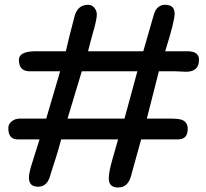

<svg xmlns="http://www.w3.org/2000/svg" viewBox="-20 -790 883 823"><path d="M269.5 -281.7H513.7L568.8 -484.4H330.6ZM178.2 -281.7 237.8 -484.4H107.4Q61 -484.4 61 -533.2Q61 -570.3 133.3 -570.3H262.2Q274.9 -627 300.8 -724.6Q314.9 -769.5 357.9 -769.5Q374 -769.5 384.5 -756.6Q395 -743.7 395 -728Q395 -708.5 382.3 -663.6Q360.8 -585.9 357.4 -570.3H594.2Q610.8 -629.4 639.6 -728Q652.3 -769.5 687.5 -769.5Q728.5 -769.5 728.5 -731.4Q728.5 -698.2 688 -570.3H783.2Q833 -570.3 833 -533.7Q833 -482.4 777.8 -482.4Q770.5 -482.4 755.1 -483.4Q739.7 -484.4 732.4 -484.4H661.1L609.4 -281.7H709Q744.6 -281.7 759.3 -276.4Q784.7 -266.6 784.7 -237.3Q784.7 -192.4 742.2 -192.4H585L541 -33.7Q527.8 13.7 486.3 13.7Q446.3 13.7 446.3 -24.9Q446.3 -53.7 462.4 -108.9Q484.9 -185.5 486.3 -192.4H242.2Q227.5 -135.3 190.9 -24.4Q176.8 10.3 143.1 10.3Q104 10.3 104 -28.3Q104 -47.4 115.2 -83.5Q132.3 -138.2 149.4 -192.4H56.2Q15.6 -192.4 15.6 -240.7Q15.6 -259.8 32.2 -271.5Q46.4 -281.7 66.4 -281.7Z"/></svg>

Font: YBG Kramawirya
Style: Regular
Weight: 400
Designer: R.S. Wihananto
Foundry: R.S. Wihananto
Version: Version 2.0.1